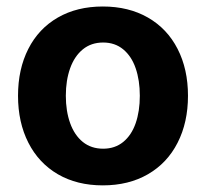

<svg xmlns="http://www.w3.org/2000/svg" viewBox="-20 -557 630 588"><path d="M35.2 -263.7Q35.2 -345.2 66.7 -407.2Q98.1 -469.2 157 -503.2Q215.8 -537.1 294.9 -537.1Q374 -537.1 433.1 -503.2Q492.2 -469.2 523.9 -407.2Q555.7 -345.2 555.7 -263.7Q555.7 -182.1 523.9 -119.9Q492.2 -57.6 433.1 -23.4Q374 10.7 294.9 10.7Q215.8 10.7 157.2 -23.4Q98.6 -57.6 66.9 -119.9Q35.2 -182.1 35.2 -263.7ZM408.2 -263.7Q408.2 -311 395.5 -347.9Q382.8 -384.8 357.4 -405.8Q332 -426.8 295.9 -426.8Q259.3 -426.8 233.6 -405.8Q208 -384.8 194.8 -347.9Q181.6 -311 181.6 -263.7Q181.6 -216.8 194.8 -179.9Q208 -143.1 233.6 -122.3Q259.3 -101.6 295.9 -101.6Q332 -101.6 357.4 -122.3Q382.8 -143.1 395.5 -179.7Q408.2 -216.3 408.2 -263.7Z"/></svg>

Font: Pretendard Std
Style: Bold
Weight: 700
Designer: Base glyphs from Inter by Rasmus Andersson; Hangeul glyphs from Noto Sans CJK(Source Han Sans) by Jang Soo-young and Kan
Foundry: Kil Hyung-jin
Version: Version 1.309